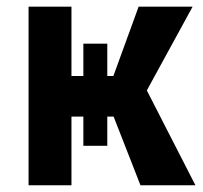

<svg xmlns="http://www.w3.org/2000/svg" viewBox="-20 -548 602 568"><path d="M64.5 -528.3H191.4V0H64.5ZM226.6 -418.9H297.4V-116.7H226.6ZM390.1 -528.3H549.8L372.1 -203.1H166L149.4 -323.2H315.4ZM307.1 -226.1 407.7 -293.5 558.1 0H395.5Z"/></svg>

Font: Roboto SemiCondensed SemiBold
Style: Regular
Weight: 600
Width: 4
Designer: Christian Robertson
Foundry: Google
Version: Version 3.009; 2024